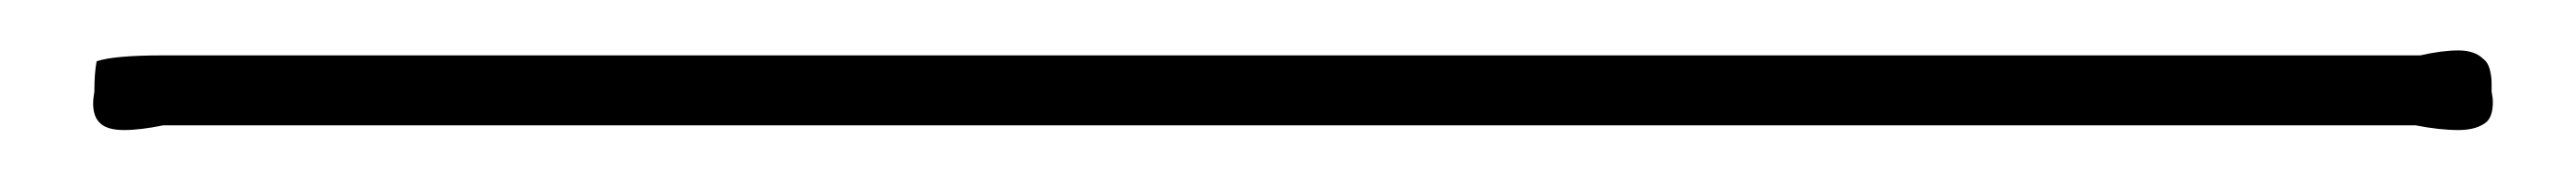

<svg xmlns="http://www.w3.org/2000/svg" viewBox="-20 -808 1040 72"><path d="M18.1 -771.5V-771Q17.6 -768.1 17.6 -766.1Q17.6 -760.7 20.5 -758.1Q23.4 -755.4 30 -755.4Q36.6 -755.4 45.9 -757.3H955.1Q964.8 -755.4 972.4 -755.4Q980 -755.4 983.9 -758.8Q986.3 -761.2 986.3 -766.6Q986.3 -768.6 985.8 -771Q985.8 -772.5 985.8 -774.7Q985.8 -776.9 985.1 -779.8Q984.4 -782.7 982.4 -784.2Q979 -787.6 972.4 -787.6Q965.8 -787.6 957 -785.6H45.9Q25.9 -785.6 19 -783.2Q18.1 -778.3 18.1 -771.5Z"/></svg>

Font: Bakudai
Style: ExtraLight
Weight: 200
Version: Version 1.48